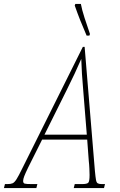

<svg xmlns="http://www.w3.org/2000/svg" viewBox="-78 -951 609 971"><path d="M-58 0 -53 -20H-41Q-24 -20 -14.5 -24Q-5 -28 5.5 -44.5Q16 -61 34 -98L341 -714H350L402 -86Q405 -55 407.5 -41Q410 -27 417 -23.5Q424 -20 438 -20H453L448 0H295L300 -20H336Q362 -20 368.5 -27Q375 -34 375 -66Q375 -76 374 -98.5Q373 -121 371 -137L363 -245H135L64 -103Q50 -74 44.5 -59.5Q39 -45 39 -36Q39 -25 46.5 -22.5Q54 -20 85 -20H111L106 0ZM258 -493 147 -270H361L343 -493Q339 -537 336.5 -577Q334 -617 333 -653Q317 -616 299.5 -578.5Q282 -541 258 -493ZM360 -771Q341 -815 327.5 -849Q314 -883 300 -923L303 -931H331Q336 -903 349.5 -861Q363 -819 377 -779L374 -771Z"/></svg>

Font: Noto Serif ExtraCondensed Thin
Style: Italic
Weight: 100
Width: 2
Italic angle: -12°
Designer: Monotype Design Team
Foundry: Monotype Imaging Inc.
Version: Version 2.013